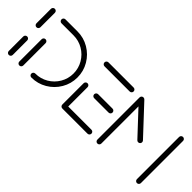

<svg xmlns="http://www.w3.org/2000/svg" viewBox="17 -1022 1526 1526"><g transform="rotate(45 779.5 -259.5)"><path d="M59.3 0Q50 0 43.5 -6.5Q37 -13 37 -22.2V-185.2Q37 -194.4 43.5 -200.9Q50 -207.4 59.3 -207.4Q68.5 -207.4 75 -200.9Q81.5 -194.4 81.5 -185.2V-22.2Q81.5 -13 75 -6.5Q68.5 0 59.3 0ZM59.3 -311.1Q50 -311.1 43.5 -317.6Q37 -324.1 37 -333.3V-496.3Q37 -505.6 43.5 -512Q50 -518.5 59.3 -518.5Q68.5 -518.5 75 -512Q81.5 -505.6 81.5 -496.3V-333.3Q81.5 -324.1 75 -317.6Q68.5 -311.1 59.3 -311.1Z M177.8 -295.2Q187 -295.2 193.5 -288.7Q200 -282.2 200 -273V-22.2Q200 -13 193.5 -6.5Q187 0 177.8 0Q168.5 0 162 -6.5Q155.6 -13 155.6 -22.2V-273Q155.6 -282.2 162 -288.7Q168.5 -295.2 177.8 -295.2ZM290.7 -22.2Q290.7 -31.5 297.2 -38Q303.7 -44.4 313 -44.4Q371.1 -44.4 420.6 -73.3Q470 -102.2 498.9 -151.7Q527.8 -201.1 527.8 -259.3Q527.8 -317.4 498.9 -366.9Q470 -416.3 420.6 -445.2Q371.1 -474.1 313 -474.1H177.8Q168.5 -474.1 162 -480.6Q155.6 -487 155.6 -496.3Q155.6 -505.6 162 -512Q168.5 -518.5 177.8 -518.5H313Q383.3 -518.5 442.8 -483.5Q502.2 -448.5 537.2 -389.1Q572.2 -329.6 572.2 -259.3Q572.2 -188.9 537.2 -129.4Q502.2 -70 442.8 -35Q383.3 0 313 0Q303.7 0 297.2 -6.5Q290.7 -13 290.7 -22.2Z M638.9 -22.2V-261.5Q638.9 -270.7 645.4 -277.2Q651.9 -283.7 661.1 -283.7Q670.4 -283.7 676.9 -277.2Q683.3 -270.7 683.3 -261.5V-22.2ZM966.3 -22.2Q966.3 -13 959.8 -6.5Q953.3 0 944.1 0H661.1Q651.9 0 645.4 -6.5Q638.9 -13 638.9 -22.2Q638.9 -31.5 645.4 -38Q651.9 -44.4 661.1 -44.4H944.1Q953.3 -44.4 959.8 -38Q966.3 -31.5 966.3 -22.2ZM760 -259.3Q760 -268.5 766.5 -275Q773 -281.5 782.2 -281.5H944.1Q953.3 -281.5 959.8 -275Q966.3 -268.5 966.3 -259.3Q966.3 -250 959.8 -243.5Q953.3 -237 944.1 -237H782.2Q773 -237 766.5 -243.5Q760 -250 760 -259.3ZM638.9 -496.3Q638.9 -505.6 645.4 -512Q651.9 -518.5 661.1 -518.5H944.1Q953.3 -518.5 959.8 -512Q966.3 -505.6 966.3 -496.3Q966.3 -487 959.8 -480.6Q953.3 -474.1 944.1 -474.1H661.1Q651.9 -474.1 645.4 -480.6Q638.9 -487 638.9 -496.3Z M1055.2 -518.5Q1064.4 -518.5 1070.9 -512Q1077.4 -505.6 1077.4 -496.3V-22.2Q1077.4 -13 1070.9 -6.5Q1064.4 0 1055.2 0Q1045.9 0 1039.4 -6.5Q1033 -13 1033 -22.2V-496.3Q1033 -505.6 1039.4 -512Q1045.9 -518.5 1055.2 -518.5ZM1299.6 -258.5Q1299.6 -249.3 1293.1 -242.8Q1286.7 -236.3 1277.4 -236.3Q1267.4 -236.3 1261.1 -243.3L1040.4 -479.3Q1034.4 -485.9 1034.4 -494.8Q1034.4 -504.1 1040.9 -510.6Q1047.4 -517 1056.7 -517Q1065.9 -517 1073 -510L1293.7 -273.7Q1299.6 -267 1299.6 -258.5ZM1499.6 -518.5Q1508.9 -518.5 1515.4 -512Q1521.9 -505.6 1521.9 -496.3V-22.2Q1521.9 -13 1515.4 -6.5Q1508.9 0 1499.6 0Q1490.4 0 1483.9 -6.5Q1477.4 -13 1477.4 -22.2V-496.3Q1477.4 -505.6 1483.9 -512Q1490.4 -518.5 1499.6 -518.5Z"/></g></svg>

Font: 26F Galaxy Hebrew
Style: Regular
Weight: 400
Designer: C₂₉H₂₅N₃O₅
Version: Version 1.000